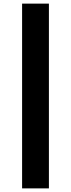

<svg xmlns="http://www.w3.org/2000/svg" viewBox="-20 -830 392 1060"><path d="M102 210V-810H250V210Z"/></svg>

Font: M PLUS 2 ExtraBold
Style: Regular
Weight: 800
Version: Version 1.001